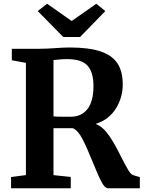

<svg xmlns="http://www.w3.org/2000/svg" viewBox="-20 -1003 765 1023"><path d="M39 -60 118 -70V-668L43 -682V-743H188Q207 -743 230 -744Q253 -745 265 -746Q317 -750 351 -750Q454 -750 516 -729Q578 -708 606 -665Q634 -622 634 -552Q634 -483 597 -424Q560 -365 490 -343Q530 -326 561 -281Q592 -236 627 -164Q652 -115 665.5 -93.5Q679 -72 692 -69L725 -59V0H555Q539 0 521.5 -32.5Q504 -65 476 -135Q443 -217 419 -263Q395 -309 368 -320H265V-70L357 -60V0H39ZM478 -545Q478 -618 446.5 -653Q415 -688 338 -688Q310 -688 290.5 -685.5Q271 -683 265 -683V-383Q277 -381 323 -381H357Q414 -381 446 -422Q478 -463 478 -545ZM362 -891 493 -983 541 -944 407 -806H317L181 -944L231 -983Z"/></svg>

Font: Koeln Type Serif
Style: Bold
Weight: 700
Designer: Eben Sorkin
Foundry: Eben Sorkin
Version: Version 2.002